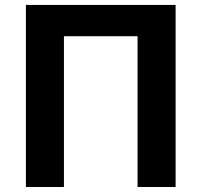

<svg xmlns="http://www.w3.org/2000/svg" viewBox="-20 -747 805 767"><path d="M681.5 -727.3V0H529.5V-602.3H235.4V0H83.5V-727.3Z"/></svg>

Font: Inter Zeller
Style: Bold
Weight: 700
Designer: Rasmus Andersson; Joe Bland
Foundry: zeller
Version: Version 3.015;git-dec3a8cb1